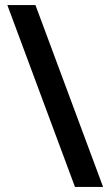

<svg xmlns="http://www.w3.org/2000/svg" viewBox="-20 -736 435 758"><path d="M120 -716H9L276 2H387Z"/></svg>

Font: Noto Sans Ethiopic SemiCondensed SemiBold
Style: Regular
Weight: 600
Width: 4
Designer: Monotype Design Team
Foundry: Monotype Imaging Inc.
Version: Version 2.102